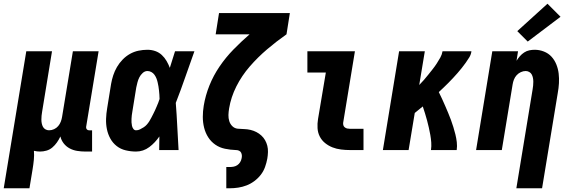

<svg xmlns="http://www.w3.org/2000/svg" viewBox="-54 -805 3074 1030"><path d="M-34 205 87 -530H225L172 -206Q170 -195 169 -184.5Q168 -174 168 -163.5Q168 -153 170 -143Q172 -133 176.5 -124.5Q181 -116 190 -111Q199 -106 209 -106Q223 -106 236 -112Q249 -118 258 -128.5Q267 -139 272 -152Q277 -165 279 -178L337 -530H475L408 -124Q407 -117 411.5 -111.5Q416 -106 423 -106H440V8H404Q382 8 360 4.5Q338 1 319.5 -9Q301 -19 288 -35.5Q275 -52 270 -73Q262 -56 251.5 -41Q241 -26 227 -14Q213 -2 195.5 3Q178 8 161 8Q153 8 144.5 7Q136 6 128 4Q130 28 127.5 53Q125 78 121 102L104 205Z M676 8Q648 8 620.5 1.5Q593 -5 572 -21.5Q551 -38 538 -61.5Q525 -85 519.5 -112Q514 -139 515 -167.5Q516 -196 521 -225L542 -355Q546 -378 553.5 -401Q561 -424 573.5 -445.5Q586 -467 604 -485.5Q622 -504 643.5 -516Q665 -528 689 -533Q713 -538 737 -538Q759 -538 779 -531Q799 -524 814 -510Q829 -496 839.5 -478Q850 -460 857 -441Q864 -463 871 -485.5Q878 -508 885 -530H989Q964 -461 940 -391.5Q916 -322 889 -253Q894 -190 897 -126.5Q900 -63 904 0H800Q800 -18 800.5 -36.5Q801 -55 801 -73Q790 -57 776.5 -42.5Q763 -28 747 -16Q731 -4 713 2Q695 8 676 8ZM676 -106Q687 -106 697 -111Q707 -116 716.5 -122Q726 -128 733.5 -136.5Q741 -145 747 -154.5Q753 -164 758 -174Q763 -184 768 -193.5Q773 -203 777.5 -213Q782 -223 786.5 -233.5Q791 -244 795 -254Q799 -264 802 -274Q802 -286 801 -297Q800 -308 799 -319.5Q798 -331 796 -342Q794 -353 791.5 -364Q789 -375 785 -385Q781 -395 774.5 -404Q768 -413 758 -418.5Q748 -424 737 -424Q723 -424 711.5 -413.5Q700 -403 693.5 -390Q687 -377 683.5 -363.5Q680 -350 677 -336L656 -206Q654 -196 653 -186.5Q652 -177 651.5 -167.5Q651 -158 651.5 -148.5Q652 -139 654 -130Q656 -121 661.5 -113.5Q667 -106 676 -106Z M1160 205V91H1178Q1189 91 1199.5 89Q1210 87 1219 81Q1228 75 1234 65.5Q1240 56 1242 45Q1244 37 1243.5 29Q1243 21 1239.5 14Q1236 7 1228.5 3.5Q1221 0 1213 0H1212Q1182 -1 1153 -7Q1124 -13 1101 -29Q1078 -45 1063 -68.5Q1048 -92 1041 -120Q1034 -148 1034 -178Q1034 -208 1039 -238Q1048 -293 1069.5 -346.5Q1091 -400 1124 -448.5Q1157 -497 1198.5 -539.5Q1240 -582 1285 -621H1103L1121 -735H1501L1483 -621Q1429 -583 1379 -540.5Q1329 -498 1286 -448.5Q1243 -399 1214 -341.5Q1185 -284 1175 -223Q1172 -205 1171.5 -188Q1171 -171 1176 -155Q1181 -139 1193 -127.5Q1205 -116 1222 -114.5Q1239 -113 1256.5 -112.5Q1274 -112 1290.5 -108Q1307 -104 1321.5 -96.5Q1336 -89 1348 -78Q1360 -67 1368 -53Q1376 -39 1380 -23Q1384 -7 1383.5 10.5Q1383 28 1380 46Q1376 68 1368 90.5Q1360 113 1345.5 132Q1331 151 1311 166Q1291 181 1269 189.5Q1247 198 1224 201.5Q1201 205 1178 205Z M1824 0Q1800 0 1775.5 -3Q1751 -6 1729.5 -14.5Q1708 -23 1690 -37.5Q1672 -52 1661.5 -72.5Q1651 -93 1649.5 -117.5Q1648 -142 1652 -166L1694 -416H1595V-530H1850L1787 -147Q1786 -140 1788 -133Q1790 -126 1796 -121.5Q1802 -117 1809 -115.5Q1816 -114 1824 -114H1896V0Z M2000 0 2087 -530H2225L2195 -349Q2208 -362 2220.5 -376.5Q2233 -391 2244.5 -405.5Q2256 -420 2267.5 -434.5Q2279 -449 2289 -464.5Q2299 -480 2308 -496Q2317 -512 2320 -530H2475Q2473 -513 2464 -498Q2455 -483 2444.5 -468.5Q2434 -454 2423 -440Q2412 -426 2400 -412.5Q2388 -399 2376 -386Q2364 -373 2351.5 -360.5Q2339 -348 2326 -335.5Q2313 -323 2300 -311Q2309 -293 2317.5 -274.5Q2326 -256 2334 -237.5Q2342 -219 2350 -200Q2358 -181 2365 -162Q2372 -143 2378 -123.5Q2384 -104 2389 -84Q2394 -64 2396.5 -42.5Q2399 -21 2396 0H2258Q2261 -21 2259.5 -41Q2258 -61 2254.5 -81Q2251 -101 2246.5 -120.5Q2242 -140 2237 -159Q2232 -178 2226 -197Q2220 -216 2214 -234Q2203 -225 2192.5 -216.5Q2182 -208 2171 -199L2138 0Z M2716 205 2803 -324Q2805 -335 2806 -345.5Q2807 -356 2807 -366.5Q2807 -377 2805 -387Q2803 -397 2798.5 -405.5Q2794 -414 2785 -419Q2776 -424 2766 -424Q2753 -424 2740 -418Q2727 -412 2717.5 -401.5Q2708 -391 2703 -378Q2698 -365 2696 -352L2638 0H2500L2587 -530H2725L2717 -479Q2725 -492 2735 -503.5Q2745 -515 2758 -523.5Q2771 -532 2785.5 -535Q2800 -538 2814 -538Q2840 -538 2864 -528.5Q2888 -519 2904.5 -501Q2921 -483 2930.5 -459.5Q2940 -436 2943 -410.5Q2946 -385 2944.5 -358.5Q2943 -332 2938 -305L2854 205ZM2777 -582 2721 -638 2883 -785 2953 -715Z"/></svg>

Font: Iosevka Curly Heavy Oblique
Style: Regular
Weight: 900
Italic angle: -9°
Monospace: yes
Designer: Belleve Invis
Foundry: Belleve Invis
Version: Version 11.1.0; ttfautohint (v1.8.3)